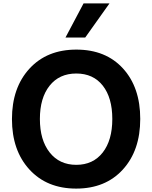

<svg xmlns="http://www.w3.org/2000/svg" viewBox="-20 -1063 887 1121"><path d="M151.9 -73.2Q49.8 -184.6 49.8 -367.7Q49.8 -550.8 151.9 -662.1Q253.9 -773.4 425.8 -773.4Q597.7 -773.4 698.2 -663.1Q798.8 -552.7 798.8 -368.7Q798.8 -184.6 697.3 -73.2Q595.7 38.1 424.8 38.1Q253.9 38.1 151.9 -73.2ZM269.5 -562.5Q212.9 -491.2 212.9 -368.2Q212.9 -245.1 270 -172.9Q327.1 -100.6 425.3 -100.6Q523.4 -100.6 579.6 -172.4Q635.7 -244.1 635.7 -368.2Q635.7 -492.2 580.1 -563Q524.4 -633.8 425.3 -633.8Q326.2 -633.8 269.5 -562.5ZM362.3 -843.8 467.8 -1043H619.1L477.5 -843.8Z"/></svg>

Font: GenEi M Gothic v2 Bold
Style: Regular
Weight: 700
Version: Version 2.0